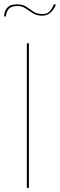

<svg xmlns="http://www.w3.org/2000/svg" viewBox="-45 -910 291 930"><path d="M-25 -831Q-25 -853 -11 -871Q3 -889 37 -889Q65 -889 82 -877.5Q99 -866 116.5 -854Q134 -842 161 -842Q183 -842 194.5 -854Q206 -866 217 -890L226 -887Q203 -834 160 -834Q133 -834 114 -846Q95 -858 78.5 -869.5Q62 -881 39 -881Q8 -881 -4 -865Q-16 -849 -16 -830ZM85 -700H95V0H85Z"/></svg>

Font: Jost* Hairline
Style: Regular
Weight: 100
Version: Version 3.7